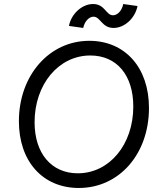

<svg xmlns="http://www.w3.org/2000/svg" viewBox="-20 -919 797 955"><path d="M372 16C573 16 721 -153 721 -382C721 -583 602 -716 424 -716C225 -716 74 -544 74 -316C74 -116 193 16 372 16ZM367 -57C236 -57 152 -156 152 -311C152 -500 272 -643 429 -643C561 -643 643 -545 643 -389C643 -200 524 -57 367 -57ZM545 -780C599 -780 652 -828 664 -889L593 -899C587 -867 565 -843 542 -843C507 -843 502 -899 443 -899C388 -899 334 -850 323 -790L394 -780C400 -811 422 -836 445 -836C480 -836 486 -780 545 -780Z"/></svg>

Font: Uncut Sans
Style: Italic
Weight: 400
Italic angle: -11°
Designer: Kasper Nordkvist
Foundry: UNCUT.wtf
Version: Version 1.304;Glyphs 3.2 (3246)